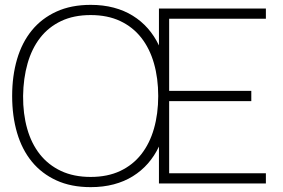

<svg xmlns="http://www.w3.org/2000/svg" viewBox="-20 -755 1164 790"><path d="M353 15Q272.5 15 212 -12.8Q151.5 -40.5 111 -90Q70.5 -139.5 50.2 -208.5Q30 -277.5 30 -360Q30 -442.5 50.2 -511.5Q70.5 -580.5 111 -630Q151.5 -679.5 212 -707.2Q272.5 -735 353 -735Q404.5 -735 448 -723.5Q491.5 -712 526.5 -690.2Q561.5 -668.5 588.5 -637.8Q615.5 -607 634 -568V-720H1074V-678H676V-381H1014V-339H676V-42H1074V0H634V-152Q615.5 -113 588.5 -82.2Q561.5 -51.5 526.5 -29.8Q491.5 -8 448 3.5Q404.5 15 353 15ZM353 -27Q422.5 -27 474.5 -51.5Q526.5 -76 561.2 -120.2Q596 -164.5 613.5 -225.8Q631 -287 631 -360Q631 -433 613.5 -494.2Q596 -555.5 561.2 -599.8Q526.5 -644 474.5 -668.5Q422.5 -693 353 -693Q283.5 -693 231.8 -668.5Q180 -644 145.5 -599.8Q111 -555.5 93.5 -494.2Q76 -433 75 -360Q74.5 -287 91.8 -225.8Q109 -164.5 144 -120.2Q179 -76 231.2 -51.5Q283.5 -27 353 -27Z"/></svg>

Font: Vela Sans ExtLt
Style: Regular
Weight: 200
Designer: Principal design: Mikhail Sharanda - project Manrope.
Design modification: Ravid Balaliev
Foundry: Mikhail Sharanda
Version: Version 1.001